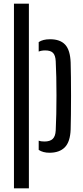

<svg xmlns="http://www.w3.org/2000/svg" viewBox="-20 -820 449 1040"><path d="M55.6 200V-800H136.5V200ZM189.6 -58.2Q196.3 -55.7 204.1 -54.6Q211.9 -53.5 220.8 -53.5Q250.8 -53.5 265.5 -67.6Q280.3 -81.7 281.8 -113.4Q283.9 -153.4 284.9 -202.6Q285.9 -251.8 285.9 -303.3Q285.9 -354.7 284.9 -402.7Q283.9 -450.6 281.8 -488.5Q280.3 -519.3 267.6 -533.1Q254.9 -546.9 224.6 -546.9Q205 -546.9 189.6 -540.7V-592Q201.5 -599.9 216.4 -603.6Q231.2 -607.4 251.7 -607.4Q305.7 -607.4 333 -578.1Q360.3 -548.7 362.7 -480.9Q363.7 -450.3 364.2 -402.2Q364.8 -354.2 364.8 -300.6Q364.8 -247.1 364.2 -198.7Q363.7 -150.3 362.7 -119.1Q360.3 -51.8 331.2 -22.2Q302 7.4 248 7.4Q213 7.4 189.6 -8.1Z"/></svg>

Font: Big Shoulders Stencil Text Thin
Style: Regular
Weight: 100
Designer: Patric King
Foundry: XO Type Co
Version: Version 2.001